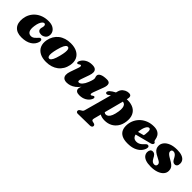

<svg xmlns="http://www.w3.org/2000/svg" viewBox="192 -1726 3115 3115"><g transform="rotate(45 1749.0 -168.5)"><path d="M322 -412Q306 -412 289.8 -395.2Q273.5 -378.5 260 -346Q246.5 -313.5 239.5 -265Q228 -183.5 249 -146Q270 -108.5 315 -108.5Q332 -108.5 346.8 -114.2Q361.5 -120 375.2 -130.8Q389 -141.5 402.5 -156Q421 -176.5 431.5 -187Q442 -197.5 457 -197Q472 -196.5 479.5 -181Q487 -165.5 478.5 -136Q468.5 -103 447 -75.2Q425.5 -47.5 393 -27.2Q360.5 -7 317.2 4Q274 15 220 15Q113 15 60 -45.2Q7 -105.5 20.5 -217Q27.5 -273 53 -321.8Q78.5 -370.5 121 -407.2Q163.5 -444 220.8 -464.5Q278 -485 348 -485Q409.5 -485 449 -464.2Q488.5 -443.5 507 -411Q525.5 -378.5 523 -342Q520.5 -294.5 487.2 -268.5Q454 -242.5 415.5 -242.5Q377.5 -242.5 358 -259.2Q338.5 -276 339 -302Q339.5 -322 345 -337.8Q350.5 -353.5 351 -374Q351.5 -390.5 344 -401.2Q336.5 -412 322 -412Z M858 -486Q945.5 -486 1004.5 -454.2Q1063.5 -422.5 1088.5 -364.8Q1113.5 -307 1098.5 -228.5Q1087.5 -171.5 1060.5 -126.2Q1033.5 -81 992.8 -49.5Q952 -18 899.2 -1.5Q846.5 15 784 15Q696.5 15 637.5 -16.8Q578.5 -48.5 553.8 -106.5Q529 -164.5 543.5 -242.5Q554.5 -299.5 581.5 -344.8Q608.5 -390 649.2 -421.5Q690 -453 742.8 -469.5Q795.5 -486 858 -486ZM775 -61Q786 -58.5 796.2 -62.5Q806.5 -66.5 816.5 -78Q826.5 -89.5 836.2 -108.5Q846 -127.5 855.5 -155.5Q865 -183.5 874.5 -220.5Q889.5 -279.5 893.8 -320.2Q898 -361 891.5 -383.5Q885 -406 867 -410Q856 -412.5 845.8 -408.5Q835.5 -404.5 825.5 -393Q815.5 -381.5 805.8 -362.5Q796 -343.5 786.5 -315.5Q777 -287.5 767.5 -250.5Q752.5 -192 748.2 -151Q744 -110 750.8 -87.5Q757.5 -65 775 -61Z M1740.5 -141.5Q1750 -136.5 1750.8 -123Q1751.5 -109.5 1740.5 -88.5Q1716.5 -42 1665.8 -13.5Q1615 15 1546.5 15Q1504.5 15 1482.2 -1.5Q1460 -18 1460 -49Q1460 -67.5 1468.8 -90Q1477.5 -112.5 1489 -136.8Q1500.5 -161 1510.2 -185Q1520 -209 1521.5 -230.5L1538.5 -226Q1512.5 -157.5 1478.5 -111Q1444.5 -64.5 1407 -36.8Q1369.5 -9 1331.5 3Q1293.5 15 1259 15Q1211 15 1186.8 -6.2Q1162.5 -27.5 1160.2 -64.8Q1158 -102 1175 -150L1224 -289.5Q1236 -323.5 1232.5 -336.8Q1229 -350 1219 -350Q1213.5 -350 1208 -347.5Q1202.5 -345 1194 -338Q1182 -328.5 1174.2 -326.8Q1166.5 -325 1159 -328.5Q1149.5 -333.5 1148.8 -347Q1148 -360.5 1159 -381.5Q1183 -428 1232.8 -456.5Q1282.5 -485 1350 -485Q1400.5 -485 1424.2 -465.8Q1448 -446.5 1449.5 -412Q1451 -377.5 1434.5 -331.5L1385.5 -192.5Q1373 -159.5 1375.8 -142.8Q1378.5 -126 1398.5 -126Q1411.5 -126 1425.8 -134.8Q1440 -143.5 1454 -159.2Q1468 -175 1480.8 -197Q1493.5 -219 1504 -246Q1513.5 -270 1520 -289Q1526.5 -308 1530 -322.5Q1533.5 -337 1533.5 -347.5Q1533.5 -364 1527.8 -378Q1522 -392 1522 -410Q1522 -444 1565 -464.5Q1608 -485 1685.5 -485Q1740.5 -485 1752.2 -450.5Q1764 -416 1742 -357L1675.5 -180.5Q1663 -147 1666.8 -133.5Q1670.5 -120 1680.5 -120Q1686 -120 1691.5 -122.8Q1697 -125.5 1705.5 -132Q1717.5 -142 1725.2 -143.8Q1733 -145.5 1740.5 -141.5Z M2139.5 -478.5 1985.5 108.5Q1979 133.5 1983.5 145.8Q1988 158 2005.5 162L2032 168Q2051 172 2059 181.2Q2067 190.5 2067 203Q2067.5 219 2053.8 229.2Q2040 239.5 2018 240L1744.5 244.5Q1727.5 245 1717 236Q1706.5 227 1706.5 213Q1706.5 199.5 1714.5 189.2Q1722.5 179 1744.5 167Q1757.5 160 1764.8 154Q1772 148 1776.5 140.5Q1781 133 1784 121.5L1947.5 -474.5Q1953.5 -496 1964.8 -513Q1976 -530 1991.2 -543Q2006.5 -556 2023.8 -564.8Q2041 -573.5 2059 -577.8Q2077 -582 2093.5 -582Q2133.5 -582 2143.5 -556.8Q2153.5 -531.5 2139.5 -478.5ZM1880.5 -324Q1866.5 -313 1852 -312Q1837.5 -311 1829 -321Q1821 -331 1826.5 -348Q1832 -365 1850 -381Q1884 -411.5 1931 -434.8Q1978 -458 2036.5 -471.5Q2095 -485 2162.5 -485Q2241.5 -485 2296.5 -455.2Q2351.5 -425.5 2377 -367.2Q2402.5 -309 2391.5 -224Q2382 -150.5 2346.2 -96.8Q2310.5 -43 2254.5 -14Q2198.5 15 2128 15Q2055.5 15 2012.2 -14.5Q1969 -44 1960.5 -86.5L2015 -113.5Q2025 -92 2039.8 -80Q2054.5 -68 2073.5 -67.5Q2098.5 -67.5 2120.2 -85.8Q2142 -104 2159 -144.8Q2176 -185.5 2186.5 -252Q2194.5 -303.5 2189.2 -338.5Q2184 -373.5 2167.5 -391.8Q2151 -410 2125 -412Q2075 -416 2011.2 -396.5Q1947.5 -377 1880.5 -324Z M2535.5 -210.5Q2535.5 -210.5 2552.2 -215Q2569 -219.5 2595.8 -226.5Q2622.5 -233.5 2653.2 -241.8Q2684 -250 2713.5 -257.8Q2743 -265.5 2764 -271.5L2744 -249.5Q2750 -269.5 2753.8 -297.2Q2757.5 -325 2758 -359Q2758 -385 2750.2 -399.5Q2742.5 -414 2726.5 -414Q2713 -414 2700 -402.8Q2687 -391.5 2675.8 -370.2Q2664.5 -349 2656.2 -318.8Q2648 -288.5 2644 -250Q2637.5 -179.5 2661 -143Q2684.5 -106.5 2736 -106.5Q2761.5 -106.5 2783 -115Q2804.5 -123.5 2823.5 -138.2Q2842.5 -153 2859 -172Q2875 -190.5 2885.5 -197Q2896 -203.5 2908.5 -203Q2923 -202.5 2931.8 -189.8Q2940.5 -177 2933 -149Q2922 -106.5 2887.8 -69Q2853.5 -31.5 2795.5 -8.2Q2737.5 15 2653.5 15Q2570.5 15 2520 -11.5Q2469.5 -38 2449.2 -86.5Q2429 -135 2435 -201Q2441 -261.5 2467.2 -313.2Q2493.5 -365 2537 -403.5Q2580.5 -442 2638 -463.5Q2695.5 -485 2763.5 -485Q2818.5 -485 2853.2 -467Q2888 -449 2906.2 -418.2Q2924.5 -387.5 2930 -348Q2932 -336.5 2936 -327.2Q2940 -318 2947 -315Q2954.5 -312 2958.8 -307Q2963 -302 2963 -293Q2963 -280.5 2953.2 -269.5Q2943.5 -258.5 2917 -251.5Q2893 -245.5 2856.2 -236Q2819.5 -226.5 2777 -215.5Q2734.5 -204.5 2692.8 -193.5Q2651 -182.5 2616.5 -173.8Q2582 -165 2561.2 -159.5Q2540.5 -154 2540.5 -154Z M3201.5 -50Q3222.5 -50 3234.2 -61.5Q3246 -73 3246 -91.5Q3246 -106 3239.2 -117.8Q3232.5 -129.5 3213.5 -142.2Q3194.5 -155 3157 -173Q3114 -194 3087.8 -214.5Q3061.5 -235 3049.5 -259.8Q3037.5 -284.5 3037.5 -316.5Q3037.5 -362 3067.8 -400.2Q3098 -438.5 3156 -461.8Q3214 -485 3298.5 -485Q3364.5 -485 3407 -469.2Q3449.5 -453.5 3470.5 -425.8Q3491.5 -398 3491.5 -362Q3492 -325 3477.2 -305.5Q3462.5 -286 3436 -286Q3411.5 -286 3393.5 -301.5Q3375.5 -317 3356.5 -357.5Q3339 -390 3319.2 -406.2Q3299.5 -422.5 3274 -422.5Q3255.5 -422.5 3244.8 -413Q3234 -403.5 3234 -384.5Q3234 -371.5 3241 -358.5Q3248 -345.5 3267.5 -330Q3287 -314.5 3324 -294Q3372 -268 3398.2 -245.8Q3424.5 -223.5 3434.5 -199.8Q3444.5 -176 3444.5 -145Q3444.5 -98 3412.5 -62Q3380.5 -26 3323 -5.5Q3265.5 15 3188 15Q3113 15 3067 -2.2Q3021 -19.5 3000.2 -48.8Q2979.5 -78 2979.5 -113.5Q2980.5 -146.5 2995.2 -165.8Q3010 -185 3036 -185Q3066.5 -185 3086 -166.2Q3105.5 -147.5 3123 -110.5Q3141.5 -76 3160 -63Q3178.5 -50 3201.5 -50Z"/></g></svg>

Font: Fraunces Wonky
Style: Italic
Weight: 900
Italic angle: -16°
Version: Version 1.000;[b76b70a41]